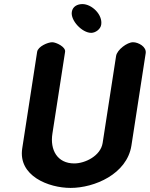

<svg xmlns="http://www.w3.org/2000/svg" viewBox="-20 -914 734 941"><path d="M236 -707C214 -707 166 -686 162 -660L89 -187C68 -52 218 7 326 7C443 7 602 -61 624 -200L694 -653C699 -685 658 -707 632 -707C603 -707 554 -670 549 -640L483 -213C473 -150 397 -113 344 -113C261 -113 224 -179 237 -260L299 -660C303 -684 255 -707 236 -707ZM332 -856C325 -814 382 -753 427 -753C448 -753 473 -771 476 -793C484 -842 430 -894 384 -894C359 -894 336 -882 332 -856Z"/></svg>

Font: Asimov Print
Style: Regular
Weight: 500
Designer: Google
Version: Version 2.000980: 2014